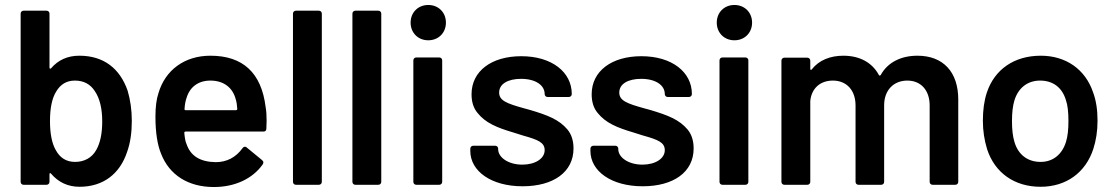

<svg xmlns="http://www.w3.org/2000/svg" viewBox="-20 -743 4481 772"><path d="M493 -379C462 -467 398 -519 299 -519C252 -519 214 -502 185 -468C184 -467 183 -467 182 -467C182 -467 179 -467 179 -471V-688C179 -695 174 -700 167 -700H75C68 -700 63 -695 63 -688V-12C63 -5 68 0 75 0H167C174 0 179 -5 179 -12V-43C179 -47 182 -47 182 -47C183 -47 184 -46 185 -45C215 -10 253 8 300 8C395 8 462 -44 491 -132C504 -168 510 -210 510 -257C510 -301 504 -342 493 -379ZM367 -140C350 -109 319 -92 282 -92C247 -92 221 -108 204 -140C189 -166 181 -205 181 -256C181 -308 189 -348 206 -375C223 -404 248 -419 281 -419C316 -419 343 -405 361 -377C381 -348 391 -307 391 -255C391 -206 383 -168 367 -140Z M1048 -313C1031 -450 957 -519 826 -519C722 -519 644 -461 617 -368C609 -344 605 -313 605 -274C605 -210 613 -160 628 -124C661 -40 736 9 840 9C924 9 996 -24 1037 -83C1038 -86 1039 -88 1039 -90C1039 -93 1037 -96 1034 -99L972 -150C970 -152 968 -153 965 -153C961 -153 958 -151 955 -147C928 -110 892 -91 847 -91C785 -92 746 -116 730 -164C726 -172 723 -187 721 -209C721 -212 723 -214 726 -214H1039C1047 -214 1051 -218 1051 -226L1052 -257C1052 -278 1051 -296 1048 -313ZM826 -419C879 -419 916 -391 928 -343C931 -334 933 -322 934 -305C934 -302 932 -300 929 -300H726C723 -300 722 -301 722 -303V-305C723 -323 726 -338 730 -349C743 -393 777 -419 826 -419Z M1262 0C1269 0 1274 -5 1274 -12V-688C1274 -695 1269 -700 1262 -700H1170C1163 -700 1158 -695 1158 -688V-12C1158 -5 1163 0 1170 0Z M1501 0C1508 0 1513 -5 1513 -12V-688C1513 -695 1508 -700 1501 -700H1409C1402 -700 1397 -695 1397 -688V-12C1397 -5 1402 0 1409 0Z M1702 -581C1743 -581 1773 -611 1773 -652C1773 -693 1743 -723 1702 -723C1661 -723 1631 -693 1631 -652C1631 -611 1661 -581 1702 -581ZM1746 0C1753 0 1758 -5 1758 -12V-500C1758 -507 1753 -512 1746 -512H1654C1647 -512 1642 -507 1642 -500V-12C1642 -5 1647 0 1654 0Z M2081 6C2205 6 2286 -51 2286 -146C2286 -177 2278 -203 2261 -223C2228 -262 2182 -280 2111 -301L2089 -307C2016 -327 1987 -339 1987 -371C1987 -406 2023 -426 2075 -426C2134 -426 2170 -400 2170 -365C2170 -358 2175 -353 2182 -353H2267C2274 -353 2279 -358 2279 -365C2279 -453 2199 -517 2076 -517C1956 -517 1876 -457 1876 -364C1876 -333 1884 -308 1900 -289C1932 -249 1977 -230 2045 -210L2083 -198C2144 -181 2170 -170 2170 -139C2170 -106 2133 -81 2080 -81C2024 -81 1983 -110 1983 -143V-145C1983 -152 1978 -157 1971 -157H1883C1876 -157 1871 -152 1871 -145V-136C1871 -55 1955 6 2081 6Z M2564 6C2688 6 2769 -51 2769 -146C2769 -177 2761 -203 2744 -223C2711 -262 2665 -280 2594 -301L2572 -307C2499 -327 2470 -339 2470 -371C2470 -406 2506 -426 2558 -426C2617 -426 2653 -400 2653 -365C2653 -358 2658 -353 2665 -353H2750C2757 -353 2762 -358 2762 -365C2762 -453 2682 -517 2559 -517C2439 -517 2359 -457 2359 -364C2359 -333 2367 -308 2383 -289C2415 -249 2460 -230 2528 -210L2566 -198C2627 -181 2653 -170 2653 -139C2653 -106 2616 -81 2563 -81C2507 -81 2466 -110 2466 -143V-145C2466 -152 2461 -157 2454 -157H2366C2359 -157 2354 -152 2354 -145V-136C2354 -55 2438 6 2564 6Z M2933 -581C2974 -581 3004 -611 3004 -652C3004 -693 2974 -723 2933 -723C2892 -723 2862 -693 2862 -652C2862 -611 2892 -581 2933 -581ZM2977 0C2984 0 2989 -5 2989 -12V-500C2989 -507 2984 -512 2977 -512H2885C2878 -512 2873 -507 2873 -500V-12C2873 -5 2878 0 2885 0Z M3669 -519C3605 -519 3550 -494 3521 -441C3520 -440 3518 -439 3517 -439C3516 -439 3515 -440 3514 -441C3487 -492 3436 -519 3371 -519C3318 -519 3273 -501 3244 -464C3243 -463 3242 -462 3241 -462C3241 -462 3238 -462 3238 -466V-499C3238 -506 3233 -511 3226 -511H3134C3127 -511 3122 -506 3122 -499V-12C3122 -5 3127 0 3134 0H3226C3233 0 3238 -5 3238 -12V-337C3243 -388 3278 -419 3329 -419C3384 -419 3420 -380 3420 -319V-12C3420 -5 3425 0 3432 0H3523C3530 0 3535 -5 3535 -12V-320C3535 -380 3573 -419 3628 -419C3683 -419 3718 -380 3718 -319V-12C3718 -5 3723 0 3730 0H3821C3828 0 3833 -5 3833 -12V-343C3833 -454 3772 -519 3669 -519Z M4164 8C4267 8 4345 -49 4376 -144C4387 -178 4393 -216 4393 -258C4393 -302 4387 -340 4375 -372C4344 -464 4266 -519 4165 -519C4058 -519 3979 -464 3948 -371C3937 -338 3932 -300 3932 -257C3932 -217 3938 -179 3949 -143C3980 -48 4059 8 4164 8ZM4164 -92C4112 -92 4074 -121 4059 -172C4052 -195 4049 -223 4049 -256C4049 -289 4052 -317 4059 -340C4075 -391 4113 -419 4162 -419C4214 -419 4251 -391 4266 -340C4273 -320 4276 -292 4276 -256C4276 -222 4273 -194 4266 -172C4250 -121 4213 -92 4164 -92Z"/></svg>

Font: Barlow SemiBold Numbers
Style: Regular
Weight: 600
Designer: Jeremy Tribby
Foundry: Tribby Type
Version: Version 1.408